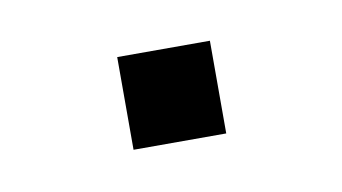

<svg xmlns="http://www.w3.org/2000/svg" viewBox="-29 -129 310 174"><g transform="rotate(-10 126.5 -42.5)"><path d="M84 0V-85.3H169.3V0Z"/></g></svg>

Font: Vela Sans GX ExtLt
Style: Regular
Weight: 200
Designer: Principal design: Mikhail Sharanda - project Manrope.
Design modification: Ravid Balaliev
Foundry: Mikhail Sharanda
Version: Version 1.001